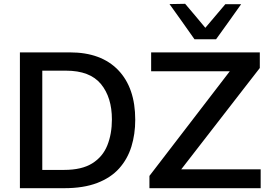

<svg xmlns="http://www.w3.org/2000/svg" viewBox="-20 -988 1436 1008"><path d="M84.5 0V-713H347Q511 -713 600.5 -620Q690 -527 690 -359Q690 -283.5 669.8 -218.2Q649.5 -153 605.8 -104Q562 -55 490.5 -27.5Q419 0 316.5 0ZM202 -96H317Q409.5 -96 464.5 -130.5Q519.5 -165 543.5 -225Q567.5 -285 567.5 -361Q567.5 -477 509.8 -547Q452 -617 326.5 -617H202ZM764.5 0V-64.5Q791.5 -99.5 825.2 -143.5Q859 -187.5 893.5 -232.5Q927.5 -277 956.5 -314.5L1186.5 -614H773.5V-713H1344V-631Q1299.5 -574 1257 -519L1171 -408L931.5 -99H1348.5V0ZM1001 -782Q968.5 -828.5 935.5 -874.8Q902.5 -921 870 -966.5L952 -968Q978.5 -936.5 1005 -905.5Q1031 -874 1058 -842Q1110 -904 1163 -966H1246Q1213.5 -920.5 1181 -874.5Q1148 -828.5 1114.5 -782Z"/></svg>

Font: Heraclito Medium
Style: Regular
Weight: 500
Designer: Kostas Bartsokas (font) & Cristiano Sobral (main changes)
Foundry: Kostas Bartsokas (font) & Cristiano Sobral (main changes)
Version: Version 1.00;July 8, 2020;FontCreator 13.0.0.2655 64-bit